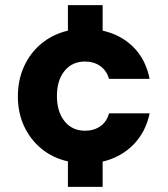

<svg xmlns="http://www.w3.org/2000/svg" viewBox="-20 -628 657 752"><path d="M246 104V4Q187 -9 143 -45Q99 -81 74.5 -133.5Q50 -186 50 -250Q50 -315 74.5 -368.5Q99 -422 143 -458Q187 -494 246 -508V-608H382V-508Q454 -492 502.5 -443.5Q551 -395 566 -319H407Q398 -351 373 -369Q348 -387 313 -387Q263 -387 233 -350.5Q203 -314 203 -252Q203 -190 233 -153Q263 -116 313 -116Q348 -116 373 -133.5Q398 -151 407 -184H566Q551 -111 502.5 -61.5Q454 -12 382 5V104Z"/></svg>

Font: DM Sans Black
Style: Regular
Weight: 900
Designer: Colophon Foundry, Jonny Pinhorn
Foundry: Colophon Foundry
Version: Version 4.004; ttfautohint (v1.8.4.7-5d5b)